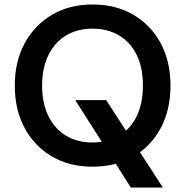

<svg xmlns="http://www.w3.org/2000/svg" viewBox="-20 -732 826 857"><path d="M564 105 316 -285H454L707 105ZM393 12Q290 12 212 -33.5Q134 -79 90 -160.5Q46 -242 46 -350Q46 -457 90 -538.5Q134 -620 212 -666Q290 -712 393 -712Q497 -712 575.5 -666Q654 -620 697.5 -538.5Q741 -457 741 -350Q741 -242 697.5 -160.5Q654 -79 575.5 -33.5Q497 12 393 12ZM393 -96Q461 -96 512 -126.5Q563 -157 590.5 -214Q618 -271 618 -350Q618 -429 590.5 -486Q563 -543 512 -573.5Q461 -604 393 -604Q325 -604 274.5 -573.5Q224 -543 196 -486Q168 -429 168 -350Q168 -271 196 -214Q224 -157 274.5 -126.5Q325 -96 393 -96Z"/></svg>

Font: DM Sans 20pt SemiBold
Style: Regular
Weight: 600
Version: Version 4.004;gftools[0.9.30]